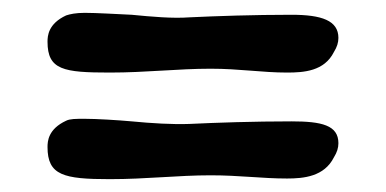

<svg xmlns="http://www.w3.org/2000/svg" viewBox="-20 -369 601 299"><path d="M434 -346C375 -346 317 -344 275 -342C249 -340 216 -343 185 -346C163 -347 130 -349 112 -349C98 -349 89 -347 83 -345C55 -332 54 -313 54 -304C54 -260 79 -256 151 -256C208 -256 257 -262 308 -262C353 -262 388 -256 427 -256C453 -256 485 -258 500 -288C505 -296 507 -303 507 -310C507 -337 481 -346 434 -346ZM434 -180C375 -180 317 -178 275 -176C249 -175 216 -177 185 -180C163 -182 130 -184 112 -184C98 -184 89 -184 83 -181C55 -168 54 -149 54 -140C54 -96 79 -90 151 -90C208 -90 257 -96 308 -96C353 -96 388 -91 427 -91C453 -91 485 -94 500 -124C505 -132 507 -139 507 -146C507 -174 481 -180 434 -180Z"/></svg>

Font: Itim
Style: Regular
Weight: 400
Designer: CadsonDemak Team
Foundry: Pablo Impallari
Version: Version 1.002;PS 001.002;hotconv 1.0.88;makeotf.lib2.5.64775